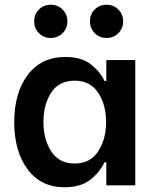

<svg xmlns="http://www.w3.org/2000/svg" viewBox="-20 -781 658 809"><path d="M40 -266Q40 -390 97 -465.5Q154 -541 255 -541Q324 -541 363.5 -509.5Q403 -478 420 -440H428V-528H550V0H428V-97H420Q401 -56 361 -24Q321 8 252 8Q152 8 96 -68Q40 -144 40 -266ZM427 -267Q427 -340 393.5 -390.5Q360 -441 295 -441Q228 -441 195.5 -390.5Q163 -340 163 -267Q163 -194 196 -143Q229 -92 295 -92Q360 -92 393.5 -143Q427 -194 427 -267ZM359 -691Q359 -721 379 -741Q399 -761 429 -761Q459 -761 479 -740.5Q499 -720 499 -691Q499 -662 479 -641.5Q459 -621 429 -621Q399 -621 379 -641.5Q359 -662 359 -691ZM124 -691Q124 -721 144 -741Q164 -761 194 -761Q224 -761 244 -740.5Q264 -720 264 -691Q264 -662 244 -641.5Q224 -621 194 -621Q164 -621 144 -641.5Q124 -662 124 -691Z"/></svg>

Font: Be Vietnam SemiBold
Style: Regular
Weight: 600
Designer: Gabriel Lam
Foundry: TypeRant
Version: Version 4.000